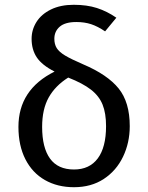

<svg xmlns="http://www.w3.org/2000/svg" viewBox="-20 -770 619 802"><path d="M522 -243Q522 -174 494 -115.5Q466 -57 413.5 -22.5Q361 12 289 12Q220 12 167.5 -18Q115 -48 86 -105Q57 -162 57 -240Q57 -396 208 -471Q155 -498 133.5 -530.5Q112 -563 112 -608Q112 -646 132.5 -678.5Q153 -711 193 -730.5Q233 -750 288 -750Q343 -750 385 -736.5Q427 -723 466 -696L419 -639Q388 -660 360.5 -669Q333 -678 299 -678Q252 -678 229.5 -658.5Q207 -639 207 -608Q207 -585 217 -569Q227 -553 252 -538Q277 -523 328 -501Q429 -458 475.5 -400.5Q522 -343 522 -243ZM423 -243Q423 -297 408.5 -333Q394 -369 360 -395.5Q326 -422 265 -446Q211 -412 183.5 -363Q156 -314 156 -240Q156 -153 189 -107.5Q222 -62 289 -62Q354 -62 388.5 -108.5Q423 -155 423 -243Z"/></svg>

Font: FiraGOUPP
Style: Medium
Weight: 400
Designer: bBox Type
Foundry: bBox Type GmbH
Version: Version 1.001